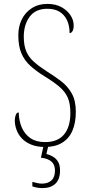

<svg xmlns="http://www.w3.org/2000/svg" viewBox="-20 -744 454 985"><path d="M211 10Q170 10 140.5 -2Q111 -14 92.5 -33.5Q74 -53 65 -77.5Q56 -102 56 -125Q56 -134 58 -144Q60 -154 64 -160.5Q68 -167 76 -167Q77 -124 92 -89.5Q107 -55 136.5 -35Q166 -15 211 -15Q276 -15 308.5 -54Q341 -93 341 -164Q341 -213 327.5 -243.5Q314 -274 284 -299.5Q254 -325 206 -354Q166 -379 136 -406Q106 -433 90 -470Q74 -507 74 -563Q74 -608 91.5 -644Q109 -680 143 -702Q177 -724 223 -724Q265 -724 295 -707.5Q325 -691 341.5 -666Q358 -641 358 -614Q358 -593 351.5 -583.5Q345 -574 337 -574Q337 -613 323.5 -641Q310 -669 285 -684Q260 -699 223 -699Q162 -699 132 -658Q102 -617 102 -556Q102 -510 115 -480Q128 -450 154.5 -426.5Q181 -403 220 -378Q260 -353 293.5 -327.5Q327 -302 348 -265Q369 -228 369 -171Q369 -114 351.5 -73.5Q334 -33 298.5 -11.5Q263 10 211 10ZM198 221Q186 221 173 219Q160 217 146 212V189Q160 193 172 195.5Q184 198 195 198Q226 198 244 181.5Q262 165 262 131Q262 101 244 85Q226 69 190 65L206 -9H231L218 46Q235 50 251.5 59.5Q268 69 278 86Q288 103 288 130Q288 176 264 198.5Q240 221 198 221Z"/></svg>

Font: Noto Serif Khmer Condensed Thin
Style: Regular
Weight: 250
Width: 3
Designer: Danh Hong and the Monotype Design Team
Foundry: Monotype Imaging Inc.
Version: Version 2.004